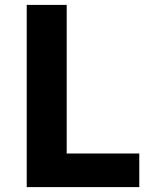

<svg xmlns="http://www.w3.org/2000/svg" viewBox="-20 -763 628 783"><path d="M89 0V-743H252V-137H548V0Z"/></svg>

Font: Noto Sans TC Thin ExtraBold
Style: Regular
Weight: 800
Version: Version 2.004-H2;hotconv 1.0.118;makeotfexe 2.5.65603